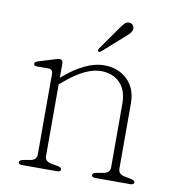

<svg xmlns="http://www.w3.org/2000/svg" viewBox="-76 -733 737 802"><g transform="rotate(10 292.0 -332.0)"><path d="M162.5 -446.5V-386.5Q258 -470 336 -470Q396.5 -470 435 -433Q473.5 -396 473.5 -332V-55.5Q473.5 -32 502 -27L528 -22Q545 -18.5 545 -10Q545 0 530 0H380.5Q365.5 0 365.5 -10Q365.5 -19 382.5 -22L411.5 -27Q438.5 -31.5 438.5 -55.5V-323.5Q438.5 -383 407.8 -413.5Q377 -444 327.5 -444Q295.5 -444 257.5 -425.8Q219.5 -407.5 174.5 -368.5L162.5 -358.5V-54Q162.5 -32 189.5 -27L217 -22Q234 -19 234 -10Q234 0 219 0H70Q55 0 55 -10Q55 -18.5 72 -22L101 -27Q127.5 -32 127.5 -53.5V-396Q127.5 -416.5 109 -416.5H61Q46.5 -416.5 46.5 -425.5Q46.5 -433.5 60.5 -438L119.5 -456Q128 -458.5 135.2 -461Q142.5 -463.5 147 -463.5Q162.5 -463.5 162.5 -446.5ZM367.5 -628Q379.5 -645.5 388.8 -655.5Q398 -665.5 410.5 -663.5Q420 -662 425 -654.8Q430 -647.5 429 -639Q427.5 -629 419.2 -620.2Q411 -611.5 400 -602L312 -524Q306 -519.5 301.5 -523.5Q298.5 -525.5 299.5 -529Q300.5 -532.5 302.5 -535.5Z"/></g></svg>

Font: Fraunces 9pt Soft Thin
Style: Regular
Weight: 100
Version: Version 1.000;[b76b70a41]